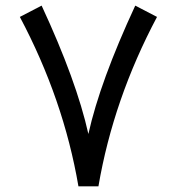

<svg xmlns="http://www.w3.org/2000/svg" viewBox="-20 -662 626 680"><path d="M293 -187.5Q334.5 -374 459 -642.1L536.1 -602.1Q381.3 -310.5 328.6 -2H257.8Q205.1 -310.5 50.3 -602.1L127.4 -642.1Q251 -376 293 -187.5Z"/></svg>

Font: Shabnam WOL
Style: WOL
Weight: 400
Foundry: DejaVu fonts team - Redesigned by Saber Rastikerdar - Based on Vazir font
Version: Version 5.0.0